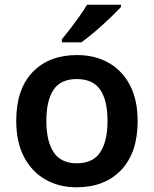

<svg xmlns="http://www.w3.org/2000/svg" viewBox="-20 -786 654 816"><path d="M565 -272Q565 -137 495 -63.5Q425 10 305 10Q231 10 173 -23Q115 -56 82 -119Q49 -182 49 -272Q49 -407 118.5 -479.5Q188 -552 308 -552Q383 -552 441 -519.5Q499 -487 532 -424.5Q565 -362 565 -272ZM177 -272Q177 -186 208 -139Q239 -92 307 -92Q375 -92 406 -139Q437 -186 437 -272Q437 -359 406 -404.5Q375 -450 306 -450Q238 -450 207.5 -404.5Q177 -359 177 -272ZM494 -756Q477 -738 447 -709Q417 -680 384 -652Q351 -624 326 -606H243V-619Q258 -637 278 -663Q298 -689 317.5 -716.5Q337 -744 350 -766H494Z"/></svg>

Font: Noto Sans Medefaidrin SemiBold
Style: Regular
Weight: 600
Designer: Dalton Maag Ltd
Foundry: Dalton Maag Ltd
Version: Version 1.002; ttfautohint (v1.8.4.7-5d5b)